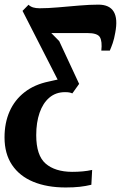

<svg xmlns="http://www.w3.org/2000/svg" viewBox="-54 -584 534 848"><path d="M236 244Q154 244 93.2 219Q32.5 194 -0.8 144.5Q-34 95 -34 23Q-34 -41.5 -11.5 -92.2Q11 -143 54.8 -177Q98.5 -211 162 -224Q176.5 -227.5 185 -229.2Q193.5 -231 200.5 -232.5L45.5 -536L72 -563Q80 -555 92.2 -551.2Q104.5 -547.5 121 -547.5Q157 -547.5 203 -551.5Q249 -555.5 295.8 -559.5Q342.5 -563.5 380.5 -563.5Q429.5 -563.5 448.2 -532.5Q467 -501.5 455 -439.5Q450.5 -413 443.8 -393.5Q437 -374 431 -360.5H393.5Q398 -401.5 387.2 -419.8Q376.5 -438 332 -438Q306 -438 279.5 -438Q253 -438 226.2 -438Q199.5 -438 172.5 -438L207.5 -402.5L295.5 -213.5L265.5 -171.5Q258.5 -174.5 251.2 -175.8Q244 -177 233 -177Q192.5 -177 164 -152.8Q135.5 -128.5 120.8 -85.8Q106 -43 106 13Q106 102.5 147.5 138.5Q189 174.5 264 175Q288.5 175 310.8 173Q333 171 353 166.5L349.5 232Q325 238 298.2 241Q271.5 244 236 244Z"/></svg>

Font: Merriweather 28pt ExtraBold
Style: Italic
Weight: 800
Italic angle: -7.8°
Version: Version 2.101